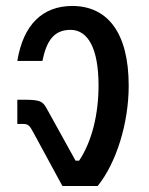

<svg xmlns="http://www.w3.org/2000/svg" viewBox="-20 -623 500 643"><path d="M93 -177 189 0H307C370 -78 411 -211 411 -336C411 -515 339 -603 222 -603C123 -603 58 -541 38 -419H122C136 -487 161 -523 216 -523C275 -523 310 -460 310 -337C310 -243 289 -151 245 -85H233L140 -253C125 -281 120 -289 64 -289H38V-208H57C78 -208 81 -198 93 -177Z"/></svg>

Font: Vanilla Cream DemiBold
Style: Regular
Weight: 600
Designer: Jeremy Tribby, Jinavaṁso
Foundry: Tribby Type
Version: Version 1.422;Glyphs 3.1.2 (3151)